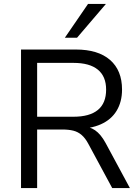

<svg xmlns="http://www.w3.org/2000/svg" viewBox="-20 -957 709 977"><path d="M87 0V-705H366Q479 -705 540 -652Q601 -599 601 -501Q601 -439 573.5 -393.5Q546 -348 493 -324.5Q440 -301 366 -301L376 -314H396Q435 -314 464 -294Q493 -274 517 -230L641 0H551L429 -226Q414 -254 395.5 -270Q377 -286 353.5 -292Q330 -298 297 -298H169V0ZM169 -363H354Q436 -363 478 -397.5Q520 -432 520 -501Q520 -568 478 -602.5Q436 -637 354 -637H169ZM310 -765 428 -937H519L372 -765Z"/></svg>

Font: NunitoSans1
Style: Book
Weight: 400
Designer: Vernon Adams
Foundry: Vernon Adams
Version: Version 3.101;gftools[0.9.27]